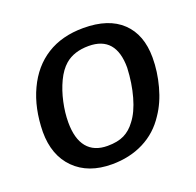

<svg xmlns="http://www.w3.org/2000/svg" viewBox="-102 -645 778 762"><g transform="rotate(-20 287.0 -264.5)"><path d="M542.5 -333.5Q542.5 -274.4 526.1 -213.9Q509.8 -153.3 479 -108.4Q441.4 -50.3 381.8 -20.3Q322.3 9.8 247.1 9.8Q147.5 9.8 89.8 -47.9Q32.2 -105.5 32.2 -204.6Q33.7 -304.7 69.3 -380.4Q105 -457 169.2 -497.3Q233.4 -537.6 323.7 -537.6Q430.2 -537.6 486.3 -484.1Q542.5 -430.7 542.5 -333.5ZM434.1 -330.1Q434.1 -463.4 319.3 -463.4Q257.3 -463.4 219.7 -431.2Q194.8 -409.7 177 -372.1Q159.2 -334.5 149.7 -290.5Q140.1 -246.6 140.1 -205.6Q140.1 -136.2 169.4 -100.6Q198.7 -64.9 255.4 -64.9Q298.3 -64.9 325.9 -78.6Q353.5 -92.3 374 -120.6Q399.9 -153.8 415.5 -209.5Q431.2 -265.1 434.1 -330.1Z"/></g></svg>

Font: Arimo Medium
Style: Italic
Weight: 500
Italic angle: -12°
Designer: Steve Matteson
Foundry: Monotype Imaging Inc.
Version: Version 1.33